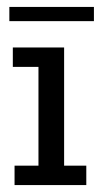

<svg xmlns="http://www.w3.org/2000/svg" viewBox="-20 -534 295 554"><path d="M22 0V-56H91V-341H17V-397H165V-56H229V0ZM7 -473V-514H251V-473Z"/></svg>

Font: Rokkitt
Style: Regular
Weight: 400
Designer: Vernon Adams
Foundry: Vernon Adams
Version: Version 3.103